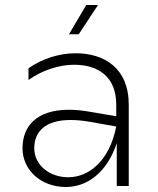

<svg xmlns="http://www.w3.org/2000/svg" viewBox="-20 -744 634 768"><path d="M447 0H495V-325C495 -472 397 -531 282 -531C217 -531 148 -509 94 -471V-424C148 -463 216 -485 276 -485C371 -485 445 -439 445 -325V-279L345 -296C312 -302 283 -305 256 -305C124 -305 70 -237 70 -151C70 -64 144 4 243 4C325 4 406 -49 447 -171ZM256 -607H295L372 -724H325ZM117 -151C117 -219 163 -264 262 -264C284 -264 310 -262 338 -257L445 -238C417 -97 333 -35 253 -35C179 -35 117 -83 117 -151Z"/></svg>

Font: Chess Sans Light
Style: Regular
Weight: 300
Designer: Wolf Bōese
Foundry: Wolf Bōese
Version: Version 7.223;Glyphs 3.3 (3306)